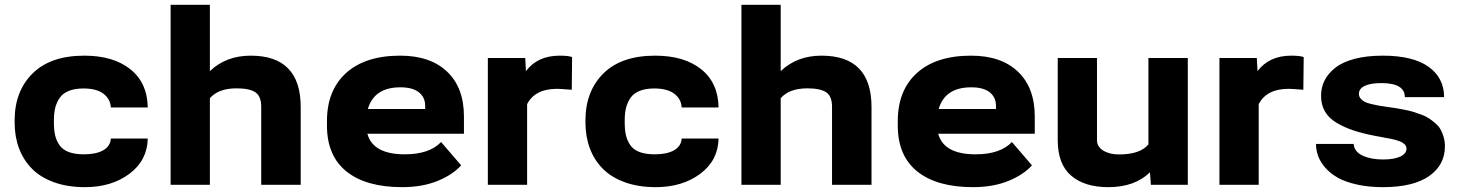

<svg xmlns="http://www.w3.org/2000/svg" viewBox="-20 -770 6086 800"><path d="M329.6 -127Q380.9 -127 410.4 -144Q439.9 -161.1 441.9 -192.9H595.7Q593.8 -101.6 519.3 -45.9Q444.8 9.8 334 9.8Q261.7 9.8 205.3 -10.5Q148.9 -30.8 113.3 -66.9Q77.6 -103 59.3 -151.9Q41 -200.7 41 -259.3V-268.6Q41 -389.6 115.7 -463.9Q190.4 -538.1 331.5 -538.1Q452.1 -538.1 522.9 -481.7Q593.8 -425.3 595.7 -322.3H441.9Q439.9 -357.4 411.1 -379.4Q382.3 -401.4 327.6 -401.4Q291.5 -401.4 266.4 -391.1Q241.2 -380.9 228.3 -361.6Q215.3 -342.3 210 -320.1Q204.6 -297.9 204.6 -268.6V-259.3Q204.6 -228.5 209.7 -206.3Q214.8 -184.1 228 -165Q241.2 -146 266.6 -136.5Q292 -127 329.6 -127Z M690.9 0V-750H854.5V-473.6Q921.9 -538.1 1024.4 -538.1Q1232.9 -538.1 1232.9 -324.2V0H1068.4V-325.2Q1068.4 -369.6 1043.7 -385.7Q1019 -401.9 965.8 -401.9Q890.1 -401.9 854.5 -360.8V0Z M1342.3 -247.1V-265.1Q1342.3 -393.6 1422.1 -465.8Q1502 -538.1 1647.5 -538.1Q1772.9 -538.1 1843 -471.4Q1913.1 -404.8 1913.1 -284.7V-212.9H1510.7Q1533.7 -127 1667 -127Q1769 -127 1817.9 -178.2L1901.4 -81.1Q1866.7 -42 1803.2 -16.1Q1739.7 9.8 1655.8 9.8Q1505.4 9.8 1423.8 -55.4Q1342.3 -120.6 1342.3 -247.1ZM1512.7 -315.9H1751.5V-329.6Q1751.5 -364.7 1725.3 -385.5Q1699.2 -406.2 1648.4 -406.2Q1539.1 -406.2 1512.7 -315.9Z M2012.7 0V-528.3H2168.5L2171.4 -473.6Q2219.7 -538.1 2312 -538.1Q2348.1 -538.1 2363.8 -532.2L2362.3 -396Q2314 -399.9 2301.3 -399.9Q2209 -399.9 2176.3 -335.9V0Z M2708 -127Q2759.3 -127 2788.8 -144Q2818.4 -161.1 2820.3 -192.9H2974.1Q2972.2 -101.6 2897.7 -45.9Q2823.2 9.8 2712.4 9.8Q2640.1 9.8 2583.7 -10.5Q2527.3 -30.8 2491.7 -66.9Q2456.1 -103 2437.7 -151.9Q2419.4 -200.7 2419.4 -259.3V-268.6Q2419.4 -389.6 2494.1 -463.9Q2568.8 -538.1 2710 -538.1Q2830.6 -538.1 2901.4 -481.7Q2972.2 -425.3 2974.1 -322.3H2820.3Q2818.4 -357.4 2789.6 -379.4Q2760.7 -401.4 2706.1 -401.4Q2669.9 -401.4 2644.8 -391.1Q2619.6 -380.9 2606.7 -361.6Q2593.8 -342.3 2588.4 -320.1Q2583 -297.9 2583 -268.6V-259.3Q2583 -228.5 2588.1 -206.3Q2593.3 -184.1 2606.4 -165Q2619.6 -146 2645 -136.5Q2670.4 -127 2708 -127Z M3069.3 0V-750H3232.9V-473.6Q3300.3 -538.1 3402.8 -538.1Q3611.3 -538.1 3611.3 -324.2V0H3446.8V-325.2Q3446.8 -369.6 3422.1 -385.7Q3397.5 -401.9 3344.2 -401.9Q3268.6 -401.9 3232.9 -360.8V0Z M3720.7 -247.1V-265.1Q3720.7 -393.6 3800.5 -465.8Q3880.4 -538.1 4025.9 -538.1Q4151.4 -538.1 4221.4 -471.4Q4291.5 -404.8 4291.5 -284.7V-212.9H3889.2Q3912.1 -127 4045.4 -127Q4147.5 -127 4196.3 -178.2L4279.8 -81.1Q4245.1 -42 4181.6 -16.1Q4118.2 9.8 4034.2 9.8Q3883.8 9.8 3802.2 -55.4Q3720.7 -120.6 3720.7 -247.1ZM3891.1 -315.9H4129.9V-329.6Q4129.9 -364.7 4103.8 -385.5Q4077.6 -406.2 4026.9 -406.2Q3917.5 -406.2 3891.1 -315.9Z M4387.2 -528.3H4550.8V-185.5Q4550.8 -158.7 4576.9 -142.6Q4603 -126.5 4642.1 -126.5Q4731 -126.5 4765.1 -168.5V-528.3H4929.2V0H4775.4L4771.5 -52.2Q4708.5 9.8 4597.7 9.8Q4499 9.8 4443.1 -38.1Q4387.2 -85.9 4387.2 -186.5Z M5061 0V-528.3H5216.8L5219.7 -473.6Q5268.1 -538.1 5360.4 -538.1Q5396.5 -538.1 5412.1 -532.2L5410.6 -396Q5362.3 -399.9 5349.6 -399.9Q5257.3 -399.9 5224.6 -335.9V0Z M5840.3 -150.4Q5840.3 -155.8 5838.4 -160.6Q5836.4 -165.5 5831.8 -169.4Q5827.1 -173.3 5822.3 -176.5Q5817.4 -179.7 5808.8 -182.4Q5800.3 -185.1 5793.5 -187.3Q5786.6 -189.5 5774.9 -191.7Q5763.2 -193.8 5755.1 -195.3Q5747.1 -196.8 5733.4 -199.5Q5719.7 -202.1 5710.9 -203.6Q5657.2 -213.9 5618.7 -226.8Q5580.1 -239.7 5548.1 -259Q5516.1 -278.3 5500.2 -306.2Q5484.4 -334 5484.4 -370.6Q5484.4 -405.3 5499 -434.6Q5513.7 -463.9 5543.5 -487.5Q5573.2 -511.2 5623.8 -524.7Q5674.3 -538.1 5741.2 -538.1Q5867.7 -538.1 5932.4 -491.7Q5997.1 -445.3 5997.1 -365.2H5833.5Q5833.5 -423.8 5735.8 -423.8Q5690.4 -423.8 5666.3 -412.1Q5642.1 -400.4 5642.1 -378.9Q5642.1 -368.2 5648.9 -359.9Q5655.8 -351.6 5665 -346.4Q5674.3 -341.3 5692.1 -336.9Q5710 -332.5 5723.9 -330.1Q5737.8 -327.6 5762.2 -324.2Q5783.7 -321.3 5796.1 -319.3Q5808.6 -317.4 5830.8 -313Q5853 -308.6 5867.2 -304.4Q5881.3 -300.3 5901.1 -293Q5920.9 -285.6 5933.3 -277.3Q5945.8 -269 5960 -257.1Q5974.1 -245.1 5981.9 -231.4Q5989.7 -217.8 5995.1 -199.5Q6000.5 -181.2 6000.5 -160.2Q6000.5 -82.5 5934.6 -36.4Q5868.7 9.8 5741.7 9.8Q5682.6 9.8 5634.3 -1Q5585.9 -11.7 5554.7 -29.3Q5523.4 -46.9 5502.4 -70.8Q5481.4 -94.7 5472.4 -119.4Q5463.4 -144 5463.4 -170.4H5620.1Q5623 -137.7 5657.5 -121.6Q5691.9 -105.5 5743.2 -105.5Q5788.6 -105.5 5814.5 -117.7Q5840.3 -129.9 5840.3 -150.4Z"/></svg>

Font: Bert Sans Black
Style: Regular
Weight: 900
Designer: Christian Robertson, Adam Twardoch, & Cristiano Sobral
Foundry: Google
Version: Version 12.135;January 10, 2020;FontCreator 12.0.0.2547 64-b